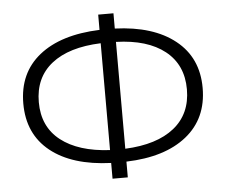

<svg xmlns="http://www.w3.org/2000/svg" viewBox="-50 -723 943 802"><g transform="rotate(-5 421.5 -322.0)"><path d="M454 -44V22H390V-44Q227 -50 136.5 -122.5Q46 -195 46 -323Q46 -451 136.5 -523.5Q227 -596 390 -602V-666H454V-602Q615 -596 706.5 -523Q798 -450 798 -323Q798 -195 707 -122Q616 -49 454 -44ZM454 -546V-98Q587 -104 659.5 -162Q732 -220 732 -323Q732 -426 659 -484Q586 -542 454 -546ZM390 -98V-546Q256 -541 183.5 -483.5Q111 -426 111 -323Q111 -220 184.5 -162.5Q258 -105 390 -98Z"/></g></svg>

Font: Montserrat Ace
Style: Regular
Weight: 400
Designer: Julieta Ulanovsky
Foundry: Julieta Ulanovsky
Version: Version 1